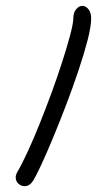

<svg xmlns="http://www.w3.org/2000/svg" viewBox="-20 -597 378 651"><path d="M39.1 -14.6Q54.7 -41 74.7 -84.5Q94.7 -127.9 115.2 -179.2Q135.7 -230.5 155.8 -285.2Q175.8 -339.8 191.4 -388.7Q207 -437.5 217.3 -475.6Q227.5 -513.7 228.5 -532.2Q228.5 -554.7 238.3 -565.9Q248 -577.1 258.8 -577.1Q270.5 -577.1 279.8 -565.9Q289.1 -554.7 289.1 -534.2Q289.1 -507.8 276.9 -460.4Q264.6 -413.1 245.6 -356.4Q226.6 -299.8 203.6 -239.7Q180.7 -179.7 158.7 -127Q136.7 -74.2 118.7 -35.6Q100.6 2.9 91.8 16.6Q80.1 34.2 63.5 34.2Q51.8 34.2 42.5 25.9Q33.2 17.6 33.2 3.9Q33.2 -3.9 39.1 -14.6Z"/></svg>

Font: Hi Melody Cyrillic
Style: Regular
Weight: 400
Version: Version 0.90 April 10, 2018